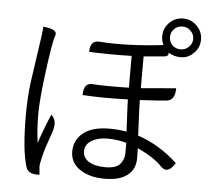

<svg xmlns="http://www.w3.org/2000/svg" viewBox="-59 -921 1118 1030"><g transform="rotate(5 500.0 -405.5)"><path d="M452 -159Q418 -138 418 -102Q418 -66 450 -46Q483 -26 539 -26Q596 -26 618 -51Q640 -76 640 -112V-166Q589 -180 538 -180Q487 -180 452 -159ZM142 -748Q221 -741 211 -708Q198 -678 177 -517Q156 -357 156 -279Q156 -201 166 -124Q194 -207 226 -281Q263 -251 238 -183Q206 -95 196 -51Q186 -7 187 2L191 45Q128 50 117 7Q90 -82 90 -267Q90 -369 102 -453Q114 -537 124 -606Q142 -721 142 -748ZM842 -708Q860 -691 886 -691Q912 -691 930 -709Q949 -727 949 -752Q949 -778 930 -796Q912 -814 886 -814Q860 -814 842 -796Q824 -778 824 -752Q824 -726 842 -708ZM704 -143 705 -89Q705 -29 663 3Q622 36 540 36Q459 36 407 1Q355 -34 355 -95Q355 -156 403 -195Q451 -234 544 -234Q590 -234 636 -226Q629 -356 628 -399Q497 -394 384 -401Q384 -467 431 -464Q497 -459 628 -462V-633Q505 -630 399 -635Q399 -698 449 -694Q597 -683 793 -706Q782 -728 782 -752Q782 -796 812 -826Q843 -857 886 -857Q930 -857 960 -826Q991 -796 991 -752Q991 -709 960 -679Q930 -649 891 -649Q852 -649 825 -668Q825 -647 804 -646L692 -636V-465L881 -481Q881 -416 837 -411Q804 -407 692 -401Q693 -352 700 -210Q814 -173 914 -81Q876 -18 838 -54Q798 -99 704 -143Z"/></g></svg>

Font: Swei Half Moon CJK TC
Style: DemiLight
Weight: 350
Version: Version 2.125